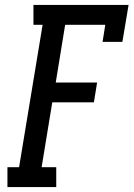

<svg xmlns="http://www.w3.org/2000/svg" viewBox="-20 -755 540 775"><path d="M10 0V-80H57L152 -655H115V-735H499L474 -586H394L405 -655H243L205 -422H372L359 -342H191L148 -80H207V0Z"/></svg>

Font: Iosevka Slab Medium
Style: Italic
Weight: 500
Italic angle: -9°
Monospace: yes
Designer: Belleve Invis
Foundry: Belleve Invis
Version: Version 11.1.0; ttfautohint (v1.8.3)